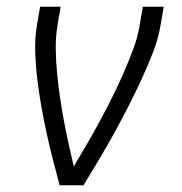

<svg xmlns="http://www.w3.org/2000/svg" viewBox="-20 -550 540 570"><path d="M157 0Q147 -38 137 -76.5Q127 -115 118.5 -154Q110 -193 103 -232.5Q96 -272 91 -312.5Q86 -353 84.5 -394.5Q83 -436 90 -477L99 -530H160L151 -477Q145 -441 145.5 -404.5Q146 -368 149.5 -332.5Q153 -297 158 -262Q163 -227 169.5 -192.5Q176 -158 183.5 -124Q191 -90 199 -56Q219 -90 239 -124Q259 -158 277.5 -192.5Q296 -227 313.5 -262Q331 -297 346.5 -332.5Q362 -368 375.5 -404Q389 -440 395 -477L404 -530H466L457 -477Q450 -435 434 -394Q418 -353 399.5 -313Q381 -273 360.5 -233Q340 -193 318.5 -154Q297 -115 274 -76.5Q251 -38 228 0Z"/></svg>

Font: iosevka_custom_sans_ss08 Light
Style: Italic
Weight: 300
Italic angle: -10°
Designer: Belleve Invis
Foundry: Belleve Invis
Version: Version 10.3.0; ttfautohint (v1.8.3)